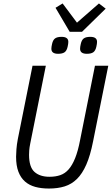

<svg xmlns="http://www.w3.org/2000/svg" viewBox="-20 -1078 646 1110"><path d="M245 -698 155 -249Q150 -224 149 -208.5Q148 -193 148 -183Q148 -112 179.5 -84Q211 -56 266 -56Q301 -56 328.5 -65.5Q356 -75 377 -99Q398 -123 414.5 -164Q431 -205 443 -268L529 -698H606L518 -260Q502 -179 479 -126.5Q456 -74 425 -43.5Q394 -13 354 -0.5Q314 12 263 12Q219 12 184 2.5Q149 -7 124.5 -28.5Q100 -50 86.5 -85Q73 -120 73 -172Q73 -189 75 -215.5Q77 -242 83 -274L168 -698ZM383 -894 301 -1033 342 -1058 425 -947 552 -1058 591 -1028 454 -894ZM316 -767Q277 -767 277 -796Q277 -807 281 -824Q286 -847 298.5 -856Q311 -865 336 -865Q375 -865 375 -836Q375 -825 371 -808Q366 -785 353.5 -776Q341 -767 316 -767ZM482 -767Q443 -767 443 -796Q443 -807 447 -824Q452 -847 464.5 -856Q477 -865 502 -865Q541 -865 541 -836Q541 -825 537 -808Q532 -785 519.5 -776Q507 -767 482 -767Z"/></svg>

Font: IBM Plex Sans Cond
Style: Italic
Weight: 400
Width: 3
Italic angle: -11°
Designer: Mike Abbink, Paul van der Laan, Pieter van Rosmalen
Foundry: Bold Monday
Version: Version 1.3